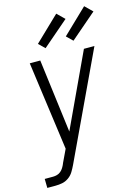

<svg xmlns="http://www.w3.org/2000/svg" viewBox="-150 -839 816 1130"><g transform="rotate(-15 258.0 -273.5)"><path d="M-7 215 -8 160H43Q55 160 67.5 156.5Q80 153 90 144.5Q100 136 107 124.5Q114 113 119 101V100L157 20L83 -520H147L204 -72L413 -520H477L174 124Q165 143 153.5 162Q142 181 123.5 194Q105 207 84.5 211Q64 215 43 215ZM366 -582 329 -618 479 -762 524 -718ZM196 -582 159 -618 309 -762 354 -718Z"/></g></svg>

Font: Iosevka SS18 Light
Style: Italic
Weight: 300
Italic angle: -9°
Monospace: yes
Designer: Belleve Invis
Foundry: Belleve Invis
Version: Version 25.1.1; ttfautohint (v1.8.4)